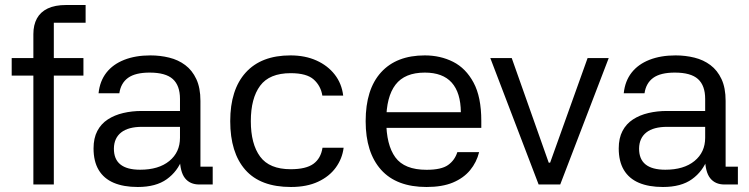

<svg xmlns="http://www.w3.org/2000/svg" viewBox="-20 -737 2992 767"><path d="M195 0H113.3V-600.7Q113.3 -637.3 127.5 -663.3Q141.7 -689.3 170.8 -703.2Q200 -717 244 -717H322V-646.3H195ZM26.7 -435V-505H313.3V-435Z M829.7 0H776Q739 0 719 -25.2Q699 -50.3 698.3 -107.3L708.7 -104Q689.7 -52.3 646.3 -21.2Q603 10 530.3 10Q473.7 10 434.2 -6.8Q394.7 -23.7 374.2 -58Q353.7 -92.3 353.7 -144.3Q353.7 -185 368.7 -213.7Q383.7 -242.3 410.5 -259.8Q437.3 -277.3 472.2 -285.5Q507 -293.7 546.3 -293.7H699V-342Q699 -395.3 670.3 -421.2Q641.7 -447 577.7 -447Q521 -447 491.8 -426.2Q462.7 -405.3 456.7 -364.3H373.7Q378.7 -413 405 -446.7Q431.3 -480.3 476.3 -498Q521.3 -515.7 580.7 -515.7Q620 -515.7 656 -506.8Q692 -498 720 -477Q748 -456 764.3 -421Q780.7 -386 780.7 -334V-71.3H829.7ZM435 -144Q434.7 -101.3 460.8 -80.2Q487 -59 539.7 -59Q613.7 -59 656.3 -93.8Q699 -128.7 699 -186.7V-230.3H547.3Q492.7 -230.3 464.2 -208Q435.7 -185.7 435 -144Z M1142.3 10Q1020.3 10 960 -58.5Q899.7 -127 899.7 -253Q899.7 -379 961.7 -447.3Q1023.7 -515.7 1140.3 -515.7Q1199 -515.7 1244.2 -495.3Q1289.3 -475 1317.3 -439Q1345.3 -403 1351 -355H1267.7Q1261.7 -393.7 1233.5 -419.2Q1205.3 -444.7 1141.3 -444.7Q1056.3 -444.7 1019.2 -394.5Q982 -344.3 982 -253Q982 -161.7 1019.2 -111.3Q1056.3 -61 1141.3 -61Q1202.3 -61 1232 -82.5Q1261.7 -104 1268.3 -146.7H1352.7Q1347.3 -103.3 1321.5 -67.7Q1295.7 -32 1250.5 -11Q1205.3 10 1142.3 10Z M1480.7 -288.7H1821Q1820.3 -367 1784.5 -407Q1748.7 -447 1677 -447Q1597 -447 1560 -398.7Q1523 -350.3 1523 -255Q1523 -158.3 1559.3 -108.5Q1595.7 -58.7 1684 -58.7Q1743 -58.7 1769.8 -77.7Q1796.7 -96.7 1807 -129.3H1894Q1884 -88.7 1858 -57.2Q1832 -25.7 1789.3 -7.8Q1746.7 10 1684 10Q1564 10 1502.3 -58.8Q1440.7 -127.7 1440.7 -253Q1440.7 -380.3 1502.2 -448Q1563.7 -515.7 1677 -515.7Q1739.3 -515.7 1790.2 -490Q1841 -464.3 1871.8 -407Q1902.7 -349.7 1902.7 -254.3V-226.3H1479.7Z M2218 0H2131.7L1938.7 -505H2024.3L2172 -87.3H2177.7L2327.3 -505H2411.7Z M2927.7 0H2874Q2837 0 2817 -25.2Q2797 -50.3 2796.3 -107.3L2806.7 -104Q2787.7 -52.3 2744.3 -21.2Q2701 10 2628.3 10Q2571.7 10 2532.2 -6.8Q2492.7 -23.7 2472.2 -58Q2451.7 -92.3 2451.7 -144.3Q2451.7 -185 2466.7 -213.7Q2481.7 -242.3 2508.5 -259.8Q2535.3 -277.3 2570.2 -285.5Q2605 -293.7 2644.3 -293.7H2797V-342Q2797 -395.3 2768.3 -421.2Q2739.7 -447 2675.7 -447Q2619 -447 2589.8 -426.2Q2560.7 -405.3 2554.7 -364.3H2471.7Q2476.7 -413 2503 -446.7Q2529.3 -480.3 2574.3 -498Q2619.3 -515.7 2678.7 -515.7Q2718 -515.7 2754 -506.8Q2790 -498 2818 -477Q2846 -456 2862.3 -421Q2878.7 -386 2878.7 -334V-71.3H2927.7ZM2533 -144Q2532.7 -101.3 2558.8 -80.2Q2585 -59 2637.7 -59Q2711.7 -59 2754.3 -93.8Q2797 -128.7 2797 -186.7V-230.3H2645.3Q2590.7 -230.3 2562.2 -208Q2533.7 -185.7 2533 -144Z"/></svg>

Font: Asta Sans Light
Style: Regular
Weight: 300
Designer: 42dot
Version: Version 1.000